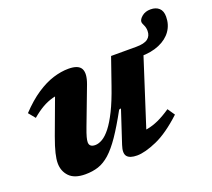

<svg xmlns="http://www.w3.org/2000/svg" viewBox="-114 -796 1057 956"><g transform="rotate(-20 415.0 -317.5)"><path d="M406 -62 463 -235 452.5 -232.5Q411.5 -157.5 378.5 -109.2Q345.5 -61 315.5 -34.2Q285.5 -7.5 254.2 2.8Q223 13 185 13Q128 13 100.8 -15.2Q73.5 -43.5 73.5 -86Q73.5 -107 80.8 -137.5Q88 -168 106 -217.5L194 -455L225.5 -407.5Q191.5 -408 162.5 -400.2Q133.5 -392.5 106 -376.8Q78.5 -361 48.5 -335.5L19.5 -371Q68 -422.5 114 -453Q160 -483.5 202.8 -496.8Q245.5 -510 284 -510Q336.5 -510 350.5 -483.8Q364.5 -457.5 345 -405L270 -207Q258.5 -176.5 254 -159.8Q249.5 -143 249.5 -133Q249.5 -120 257.5 -113.5Q265.5 -107 281 -107Q299 -107 319.5 -119Q340 -131 362 -159Q384 -187 408 -235.2Q432 -283.5 457 -356L506 -497H675.5L527 -35.5L488.5 -89.5Q521 -88.5 550.8 -93.8Q580.5 -99 611.8 -113.2Q643 -127.5 679 -152L705 -114Q628.5 -43 564.8 -15Q501 13 459 13Q420.5 13 406.5 -4.2Q392.5 -21.5 406 -62ZM830.5 -587.5Q830.5 -545.5 808 -513.2Q785.5 -481 743.2 -462.8Q701 -444.5 642 -444.5H561.5L579 -497H639Q681.5 -497 700.5 -511.2Q719.5 -525.5 719.5 -552.5Q719.5 -570 712.5 -584Q705.5 -598 705.5 -604Q705.5 -618 723.5 -633Q741.5 -648 769.5 -648Q797.5 -648 814 -633Q830.5 -618 830.5 -587.5Z"/></g></svg>

Font: Newsreader 9pt
Style: Bold Italic
Weight: 700
Italic angle: -17°
Designer: Hugues Gentile
Foundry: Production Type
Version: Version 1.003